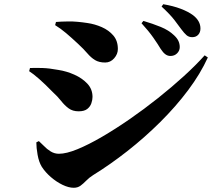

<svg xmlns="http://www.w3.org/2000/svg" viewBox="-20 -842 1040 909"><path d="M949 -580 964 -570Q929 -493 871 -415.5Q813 -338 739 -264.5Q665 -191 583.5 -127Q502 -63 421 -13Q402 -1 388.5 13Q375 27 361.5 37Q348 47 329 47Q305 47 276 33Q247 19 221 -3.5Q195 -26 178 -52Q164 -75 158 -109Q152 -143 152 -168L164 -174L188 -151Q202 -136 220 -125Q238 -114 259 -114Q294 -114 346.5 -135.5Q399 -157 462.5 -194Q526 -231 594 -278Q662 -325 728 -377.5Q794 -430 851 -482Q908 -534 949 -580ZM118 -505 122 -520Q149 -521 181 -520Q213 -519 256 -511Q295 -505 332 -488.5Q369 -472 393.5 -446Q418 -420 418 -383Q418 -369 412.5 -353Q407 -337 393 -326Q379 -315 352 -315Q324 -315 305 -329Q286 -343 269.5 -364Q253 -385 230 -406Q193 -444 165 -468.5Q137 -493 118 -505ZM241 -723 245 -738Q268 -740 305 -740.5Q342 -741 394 -733Q429 -728 462 -713.5Q495 -699 516.5 -674Q538 -649 538 -610Q538 -586 520.5 -566Q503 -546 478 -546Q449 -546 430 -557.5Q411 -569 393.5 -589.5Q376 -610 349 -635Q318 -664 292.5 -685.5Q267 -707 241 -723ZM741 -610Q728 -632 706 -663.5Q684 -695 650 -732L659 -743Q703 -730 741 -714.5Q779 -699 804 -675Q819 -661 825 -647.5Q831 -634 831 -619Q831 -602 818.5 -589.5Q806 -577 787 -577Q774 -577 763 -585Q752 -593 741 -610ZM838 -704Q826 -721 805.5 -747.5Q785 -774 745 -811L753 -822Q800 -814 835.5 -800.5Q871 -787 894 -770Q929 -743 929 -707Q929 -689 918.5 -677.5Q908 -666 890 -666Q874 -666 863 -675.5Q852 -685 838 -704Z"/></svg>

Font: Early Summer Mincho Heavy
Style: Regular
Weight: 900
Designer: GuiWonder
Version: Version 1.002